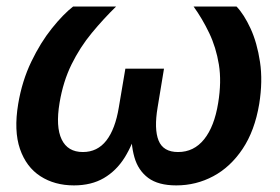

<svg xmlns="http://www.w3.org/2000/svg" viewBox="-20 -559 857 587"><path d="M206.1 7.8Q147 7.8 103.5 -20.3Q60.1 -48.3 41 -103.8Q22 -159.2 35.6 -241.2Q47.4 -311.5 75.7 -370.4Q104 -429.2 138.7 -472.4Q173.3 -515.6 203.6 -539.1H335Q296.4 -501.5 260.5 -458Q224.6 -414.6 198.7 -362.1Q172.9 -309.6 162.1 -244.6Q149.9 -171.4 168.5 -132.8Q187 -94.2 233.4 -94.2Q277.8 -94.2 305.2 -129.4Q332.5 -164.6 343.3 -231L363.3 -349.1H481.4L461.9 -231Q450.7 -164.6 464.8 -129.4Q479 -94.2 524.4 -94.2Q572.8 -94.2 604 -133.1Q635.3 -171.9 647 -244.1Q657.7 -309.1 649.2 -361.6Q640.6 -414.1 619.6 -458Q598.6 -502 571.8 -539.1H703.1Q726.1 -515.1 746.1 -471.7Q766.1 -428.2 774.9 -369.6Q783.7 -311 772.5 -241.2Q758.8 -159.2 721.7 -103.8Q684.6 -48.3 632.1 -20.3Q579.6 7.8 519 7.8Q463.9 7.8 433.1 -15.1Q402.3 -38.1 390.9 -78.4Q379.4 -118.7 381.8 -171.4H401.4Q386.2 -117.7 361.1 -77.4Q335.9 -37.1 297.6 -14.6Q259.3 7.8 206.1 7.8Z"/></svg>

Font: Inter 18pt SemiBold
Style: Italic
Weight: 600
Italic angle: -9.3988°
Designer: Rasmus Andersson
Foundry: rsms
Version: Version 4.001;git-66647c0bb